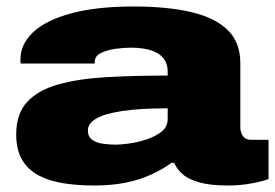

<svg xmlns="http://www.w3.org/2000/svg" viewBox="-20 -560 848 592"><path d="M270 12Q219 12 175 5Q131 -2 98.5 -19.5Q66 -37 48 -67.5Q30 -98 30 -146Q30 -209 63.5 -245.5Q97 -282 159 -299.5Q221 -317 306.5 -322Q392 -327 497 -327V-338Q497 -365 483 -381.5Q469 -398 443.5 -405.5Q418 -413 383 -413Q362 -413 336 -409.5Q310 -406 291 -396.5Q272 -387 272 -368V-364H44Q43 -368 43 -370.5Q43 -373 43 -377Q43 -424 82.5 -461Q122 -498 200 -519Q278 -540 392 -540Q497 -540 570.5 -522.5Q644 -505 682.5 -467Q721 -429 721 -365V-168Q721 -152 729 -140.5Q737 -129 753 -129H808V-8Q790 -1 755.5 5.5Q721 12 683 12Q629 12 595 2.5Q561 -7 543 -23Q525 -39 517 -58H509Q480 -37 444.5 -21Q409 -5 366 3.5Q323 12 270 12ZM337 -114Q352 -114 378 -117.5Q404 -121 431.5 -130Q459 -139 478 -154Q497 -169 497 -193V-226Q410 -226 355.5 -217.5Q301 -209 276 -194Q251 -179 251 -158Q251 -139 263.5 -129.5Q276 -120 296 -117Q316 -114 337 -114Z"/></svg>

Font: Archivo Expanded Black
Style: Regular
Weight: 900
Width: 7
Designer: Hector Gatti
Foundry: Omnibus-Type
Version: Version 2.001